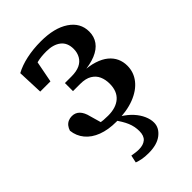

<svg xmlns="http://www.w3.org/2000/svg" viewBox="-216 -583 891 891"><g transform="rotate(-45 229.5 -137.5)"><path d="M215 223Q191 223 173 219.5Q155 216 142 211L150 174Q162 176 173 177.5Q184 179 195 179Q224 179 240.5 165Q257 151 257 120Q257 90 245.5 62.5Q234 35 208 0H244V10Q273 28 292.5 49.5Q312 71 322.5 94.5Q333 118 333 140Q333 174 302 198.5Q271 223 215 223ZM212 14Q159 14 119.5 -1Q80 -16 57 -44Q34 -72 30 -109Q34 -122 41.5 -131.5Q49 -141 60 -146Q71 -151 84 -151Q107 -151 122 -135.5Q137 -120 144 -90L166 -13L100 -51Q124 -42 149 -37.5Q174 -33 205 -33Q257 -33 286 -58.5Q315 -84 315 -133Q315 -160 305.5 -181.5Q296 -203 274.5 -216Q253 -229 217 -229H170V-282H213Q246 -282 267.5 -292Q289 -302 300 -321.5Q311 -341 311 -365Q311 -406 284.5 -426.5Q258 -447 213 -447Q178 -447 153.5 -441Q129 -435 107 -422L153 -464L128 -335H61L56 -461Q89 -479 133 -488.5Q177 -498 228 -498Q316 -498 367.5 -463.5Q419 -429 419 -371Q419 -338 401.5 -313.5Q384 -289 349 -274.5Q314 -260 261 -256L260 -261Q306 -259 338.5 -248.5Q371 -238 391.5 -221Q412 -204 422 -182Q432 -160 432 -134Q432 -91 405.5 -57.5Q379 -24 330 -5Q281 14 212 14Z"/></g></svg>

Font: Source Serif 4 18pt SemiBold
Style: Regular
Weight: 600
Designer: Frank Grießhammer
Foundry: Adobe Systems Incorporated
Version: Version 4.004;hotconv 1.0.116;makeotfexe 2.5.65601